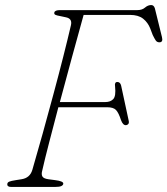

<svg xmlns="http://www.w3.org/2000/svg" viewBox="-20 -740 662 760"><path d="M195 -690.5Q197 -700 218 -700H524Q542.5 -700 554 -710Q565.5 -720 578.5 -720Q589 -720 593 -707L621 -593.5Q626.5 -572.5 611 -572.5Q601.5 -572.5 596.5 -579.8Q591.5 -587 584.5 -601.5L575 -626.5Q565.5 -651 546.5 -666Q527.5 -681 494.5 -681H311Q289.5 -603.5 264.8 -513.2Q240 -423 217 -336H396.5Q417.5 -336 428.5 -348Q439.5 -360 435.5 -397.5Q432.5 -415.5 444.5 -415.5Q456 -415.5 459.5 -401L489.5 -262Q491.5 -253 487.5 -248.8Q483.5 -244.5 478.5 -244.5Q466.5 -244 459 -264.5Q449.5 -294 439 -304.8Q428.5 -315.5 404 -315.5H211Q191.5 -241 174.5 -175.8Q157.5 -110.5 147 -64Q143 -49.5 148 -41.2Q153 -33 171.5 -30.5L198 -27Q230.5 -23 230.5 -13.5Q230.5 -7.5 223.2 -3.8Q216 0 197.5 0H24.5Q7.5 0 9 -12Q9.5 -18 16.5 -21Q23.5 -24 43 -27L65 -30.5Q98.5 -35.5 108 -67.5Q127.5 -134 148.8 -210.8Q170 -287.5 191 -365.2Q212 -443 230 -514Q248 -585 261 -641Q266.5 -666.5 241 -671.5L217.5 -676.5Q205.5 -678.5 199.5 -681.2Q193.5 -684 195 -690.5Z"/></svg>

Font: Fraunces 9pt Soft Thin
Style: Italic
Weight: 100
Italic angle: -16°
Version: Version 1.000;[b76b70a41]